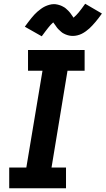

<svg xmlns="http://www.w3.org/2000/svg" viewBox="-20 -1001 562 1021"><path d="M29 0V-110H120L206 -625H129V-735H430V-625H339L254 -110H331V0ZM202 -808 112 -859Q122 -873 130.5 -884Q139 -895 147 -905Q155 -915 163 -923.5Q171 -932 179 -939Q187 -946 198 -954Q209 -962 219.5 -967Q230 -972 242.5 -975.5Q255 -979 267 -979Q271 -979 275.5 -978.5Q280 -978 284.5 -977Q289 -976 292.5 -975Q296 -974 300.5 -972.5Q305 -971 309 -969Q313 -967 316.5 -965Q320 -963 323.5 -961Q327 -959 329.5 -956.5Q332 -954 336 -950.5Q340 -947 343 -944Q346 -941 348.5 -938Q351 -935 353.5 -932Q356 -929 357.5 -926.5Q359 -924 362 -920Q365 -916 367 -913Q369 -910 371 -907Q379 -914 385 -920Q391 -926 398.5 -935Q406 -944 414.5 -955.5Q423 -967 433 -981L522 -929Q513 -916 504 -904.5Q495 -893 487 -883.5Q479 -874 471 -865.5Q463 -857 455.5 -850Q448 -843 437 -835Q426 -827 415 -821.5Q404 -816 391.5 -813Q379 -810 368 -810Q362 -810 357 -810.5Q352 -811 347.5 -812Q343 -813 338 -814.5Q333 -816 328.5 -818Q324 -820 320 -822Q316 -824 312 -826.5Q308 -829 304.5 -832.5Q301 -836 297 -839.5Q293 -843 289.5 -846.5Q286 -850 283.5 -853.5Q281 -857 278.5 -860.5Q276 -864 274 -867Q272 -870 268.5 -874.5Q265 -879 263 -882Q255 -875 249 -868.5Q243 -862 236 -853Q229 -844 220.5 -833Q212 -822 202 -808Z"/></svg>

Font: Iosevka Etoile XBdObl
Style: Regular
Weight: 800
Italic angle: -9°
Designer: Belleve Invis
Foundry: Belleve Invis
Version: Version 15.5.2; ttfautohint (v1.8.4)